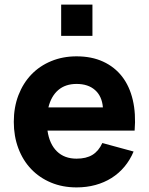

<svg xmlns="http://www.w3.org/2000/svg" viewBox="-20 -800 648 835"><path d="M246 -780H382V-644H246ZM313 -110Q355 -110 382 -126.5Q409 -143 425 -178L561 -141Q545.5 -104 521.2 -75Q497 -46 465.2 -26Q433.5 -6 395 4.5Q356.5 15 313 15Q252 15 201.8 -6Q151.5 -27 115.5 -64.8Q79.5 -102.5 59.8 -155Q40 -207.5 40 -270Q40 -333.5 60.2 -386Q80.5 -438.5 116.5 -476Q152.5 -513.5 202.8 -534.2Q253 -555 313 -555Q378.5 -555 428.5 -532Q478.5 -509 511 -467Q543.5 -425 557.5 -365.2Q571.5 -305.5 565.5 -232H186.5Q195 -173.5 227.5 -141.8Q260 -110 313 -110ZM427.5 -333Q423.5 -381.5 393.5 -408.2Q363.5 -435 313 -435Q264.5 -435 233.5 -408.5Q202.5 -382 190.5 -333Z"/></svg>

Font: Vela Sans ExtBd
Style: Regular
Weight: 800
Designer: Principal design: Mikhail Sharanda - project Manrope.
Design modification: Ravid Balaliev
Foundry: Mikhail Sharanda
Version: Version 1.001